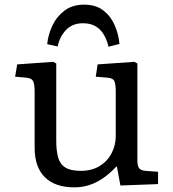

<svg xmlns="http://www.w3.org/2000/svg" viewBox="-20 -792 743 826"><path d="M300 14Q217 14 173 -29.5Q129 -73 129 -157V-396Q129 -432 122 -444Q115 -456 92 -458L45 -462L54 -515L209 -526L222 -519V-186Q222 -144 230 -115Q238 -86 261 -71.5Q284 -57 328 -57Q374 -57 407.5 -77Q441 -97 459.5 -131.5Q478 -166 478 -208V-396Q478 -428 472.5 -442Q467 -456 441 -458L392 -462L400 -515L558 -526L571 -519V-102Q571 -79 578 -69Q585 -59 605 -57L660 -53V0L498 6L483 -75H480Q451 -44 422 -24.5Q393 -5 363 4.5Q333 14 300 14ZM342 -772Q392 -772 424 -747.5Q456 -723 473 -684.5Q490 -646 494 -603L447 -591Q439 -624 424.5 -646.5Q410 -669 388.5 -680.5Q367 -692 337 -692Q292 -692 264.5 -663.5Q237 -635 228 -592L183 -602Q187 -642 205 -681Q223 -720 257 -746Q291 -772 342 -772Z"/></svg>

Font: Literata Variable Black
Style: Regular
Weight: 900
Designer: Latin by Veronika Burian and Jose Scaglione. Greek by Irene Vlachou. Cyrillic by Vera Evstafieva.
Foundry: TypeTogether
Version: Version 3.021